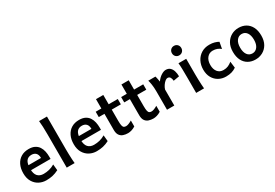

<svg xmlns="http://www.w3.org/2000/svg" viewBox="46 -1770 3965 2770"><g transform="rotate(-30 2029.0 -384.5)"><path d="M489.7 -225.6H118.7V-306.6H377.4Q377.4 -361.8 351.1 -388.4Q324.7 -415 278.3 -415Q222.2 -415 192.9 -375.5Q163.6 -335.9 163.6 -246.6Q163.6 -164.6 199 -126.2Q234.4 -87.9 297.4 -87.9Q345.2 -87.9 391.1 -99.1Q437 -110.4 482.4 -137.2L492.2 -36.6Q439.9 -9.8 391.1 1.2Q342.3 12.2 285.2 12.2Q221.7 12.2 166.7 -16.6Q111.8 -45.4 78.4 -102.1Q44.9 -158.7 44.9 -241.7Q44.9 -322.8 74 -382.3Q103 -441.9 157 -474.9Q210.9 -507.8 285.2 -507.8Q346.2 -507.8 386 -486.8Q425.8 -465.8 448.5 -430.7Q471.2 -395.5 480.5 -352.3Q489.7 -309.1 489.7 -264.6Q489.7 -258.3 489.7 -245.4Q489.7 -232.4 489.7 -225.6Z M750.5 -781.2V-231.9Q750.5 -200.7 751.7 -156.2Q752.9 -111.8 755.1 -69.3Q757.3 -26.9 760.3 0H628.9V-551.8Q628.9 -694.8 619.1 -781.2Z M1329.6 -225.6H958.5V-306.6H1217.3Q1217.3 -361.8 1190.9 -388.4Q1164.6 -415 1118.2 -415Q1062 -415 1032.7 -375.5Q1003.4 -335.9 1003.4 -246.6Q1003.4 -164.6 1038.8 -126.2Q1074.2 -87.9 1137.2 -87.9Q1185.1 -87.9 1231 -99.1Q1276.9 -110.4 1322.3 -137.2L1332 -36.6Q1279.8 -9.8 1231 1.2Q1182.1 12.2 1125 12.2Q1061.5 12.2 1006.6 -16.6Q951.7 -45.4 918.2 -102.1Q884.8 -158.7 884.8 -241.7Q884.8 -322.8 913.8 -382.3Q942.9 -441.9 996.8 -474.9Q1050.8 -507.8 1125 -507.8Q1186 -507.8 1225.8 -486.8Q1265.6 -465.8 1288.3 -430.7Q1311 -395.5 1320.3 -352.3Q1329.6 -309.1 1329.6 -264.6Q1329.6 -258.3 1329.6 -245.4Q1329.6 -232.4 1329.6 -225.6Z M1770 -126.5V-27.3Q1735.8 -5.9 1703.9 3.2Q1671.9 12.2 1646 12.2Q1602.5 12.2 1566.7 -0.2Q1530.8 -12.7 1509.5 -44.2Q1488.3 -75.7 1488.3 -131.8Q1488.3 -198.7 1488.3 -284.7Q1488.3 -370.6 1488.3 -463.6Q1488.3 -556.6 1488.3 -644.5H1609.9Q1609.9 -570.3 1609.9 -491.7Q1609.9 -413.1 1609.9 -340.8Q1609.9 -268.6 1609.9 -213.9Q1609.9 -160.2 1616.2 -133.5Q1622.6 -106.9 1636.2 -98.4Q1649.9 -89.8 1671.9 -89.8Q1708.5 -89.8 1770 -126.5ZM1761.7 -400.4H1394V-489.3H1761.7Z M2193.8 -126.5V-27.3Q2159.7 -5.9 2127.7 3.2Q2095.7 12.2 2069.8 12.2Q2026.4 12.2 1990.5 -0.2Q1954.6 -12.7 1933.3 -44.2Q1912.1 -75.7 1912.1 -131.8Q1912.1 -198.7 1912.1 -284.7Q1912.1 -370.6 1912.1 -463.6Q1912.1 -556.6 1912.1 -644.5H2033.7Q2033.7 -570.3 2033.7 -491.7Q2033.7 -413.1 2033.7 -340.8Q2033.7 -268.6 2033.7 -213.9Q2033.7 -160.2 2040 -133.5Q2046.4 -106.9 2060.1 -98.4Q2073.7 -89.8 2095.7 -89.8Q2132.3 -89.8 2193.8 -126.5ZM2185.5 -400.4H1817.9V-489.3H2185.5Z M2420.9 0H2299.3V-300.3Q2299.3 -372.1 2291.3 -422.4Q2283.2 -472.7 2274.9 -498H2394Q2397.9 -487.8 2401.6 -469.7Q2405.3 -451.7 2408.7 -433.1Q2412.1 -414.6 2413.6 -402.8Q2449.2 -453.6 2492.4 -480.7Q2535.6 -507.8 2568.8 -507.8Q2613.3 -507.8 2639.9 -483.4Q2666.5 -459 2678.7 -418.7Q2690.9 -378.4 2690.9 -331.1L2592.3 -314Q2590.3 -348.6 2576.7 -371.3Q2563 -394 2532.7 -394Q2515.1 -394 2492.4 -375.2Q2469.7 -356.4 2450 -327.4Q2430.2 -298.3 2420.9 -267.1Z M2777.8 -498H2906.7Q2906.7 -451.2 2906.7 -398.7Q2906.7 -346.2 2906.7 -301.5Q2906.7 -256.8 2906.7 -231.9Q2906.7 -200.7 2908 -156Q2909.2 -111.3 2911.4 -68.8Q2913.6 -26.4 2916.5 0H2785.2Q2785.2 -35.2 2785.2 -82.5Q2785.2 -129.9 2785.2 -177Q2785.2 -224.1 2785.2 -258.8Q2785.2 -330.1 2783.9 -394.8Q2782.7 -459.5 2777.8 -498ZM2768.1 -669.9Q2768.1 -703.6 2790 -726.1Q2812 -748.5 2845.7 -748.5Q2879.9 -748.5 2901.9 -726.1Q2923.8 -703.6 2923.8 -669.9Q2923.8 -635.7 2901.9 -613.3Q2879.9 -590.8 2845.7 -590.8Q2812 -590.8 2790 -613.3Q2768.1 -635.7 2768.1 -669.9Z M3450.2 -36.6Q3415.5 -12.2 3374.5 0Q3333.5 12.2 3278.8 12.2Q3213.4 12.2 3159.2 -17.6Q3105 -47.4 3073 -103.5Q3041 -159.7 3041 -239.3Q3041 -314.9 3072.3 -375.7Q3103.5 -436.5 3160.9 -472.2Q3218.3 -507.8 3295.4 -507.8Q3343.8 -507.8 3381.1 -497.1Q3418.5 -486.3 3445.3 -470.7L3425.3 -362.8Q3397 -385.7 3366 -397.5Q3335 -409.2 3294.4 -409.2Q3236.8 -409.2 3200 -364.7Q3163.1 -320.3 3163.1 -244.1Q3163.1 -174.8 3197.5 -131.3Q3231.9 -87.9 3294.4 -87.9Q3338.4 -87.9 3371.8 -102.5Q3405.3 -117.2 3437 -143.1Z M3539.6 -247.1Q3539.6 -331.1 3572.8 -389.2Q3606 -447.3 3660.9 -477.5Q3715.8 -507.8 3781.2 -507.8Q3849.6 -507.8 3901.9 -477.5Q3954.1 -447.3 3983.6 -389.2Q4013.2 -331.1 4013.2 -247.1Q4013.2 -163.1 3980 -105.2Q3946.8 -47.4 3891.8 -17.6Q3836.9 12.2 3771.5 12.2Q3703.1 12.2 3650.9 -17.6Q3598.6 -47.4 3569.1 -105.2Q3539.6 -163.1 3539.6 -247.1ZM3660.6 -247.1Q3660.6 -171.9 3691.2 -129.4Q3721.7 -86.9 3776.4 -86.9Q3827.1 -86.9 3859.4 -129.4Q3891.6 -171.9 3891.6 -247.1Q3891.6 -322.8 3861.1 -365.7Q3830.6 -408.7 3776.4 -408.7Q3725.1 -408.7 3692.9 -365.7Q3660.6 -322.8 3660.6 -247.1Z"/></g></svg>

Font: Kanchenjunga
Style: Bold
Weight: 700
Designer: Becca Hirsbrunner Spalinger
Foundry: SIL International
Version: Version 2.001